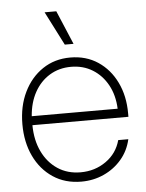

<svg xmlns="http://www.w3.org/2000/svg" viewBox="-53 -771 626 823"><g transform="rotate(-5 260.0 -359.5)"><path d="M264.2 9.3Q194.3 9.3 142.3 -25.4Q90.3 -60.1 61.8 -120.1Q33.2 -180.2 33.2 -257.3Q33.2 -335 62.5 -395.3Q91.8 -455.6 143.3 -490.2Q194.8 -524.9 262.2 -524.9Q330.1 -524.9 381.1 -491Q432.1 -457 460.4 -398.4Q488.8 -339.8 488.8 -265.1V-250H75.7Q76.2 -185.5 99.9 -136.2Q123.5 -86.9 165.8 -58.8Q208 -30.8 264.2 -30.8Q326.2 -30.8 373.8 -64.5Q421.4 -98.1 436.5 -154.3H480Q468.8 -105 437.5 -68.4Q406.2 -31.7 361.3 -11.2Q316.4 9.3 264.2 9.3ZM76.2 -288.6H445.8Q443.4 -346.7 419.2 -390.9Q395 -435.1 354.5 -460Q314 -484.9 262.2 -484.9Q210.4 -484.9 169.9 -460.2Q129.4 -435.5 105 -391.4Q80.6 -347.2 76.2 -288.6ZM244.1 -582 169.9 -727.5H220.2L281.7 -582Z"/></g></svg>

Font: Inter Display ExtraLight
Style: Regular
Weight: 200
Designer: Rasmus Andersson
Foundry: rsms
Version: Version 4.000;git-a52131595